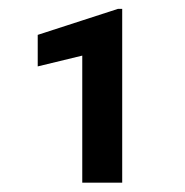

<svg xmlns="http://www.w3.org/2000/svg" viewBox="-20 -730 410 425"><path d="M250.5 -710.4V-325.7H162.1V-606.9L63.5 -583V-652.8L241.2 -710.4Z"/></svg>

Font: Vazirmatn FD Medium
Style: Regular
Weight: 500
Designer: Saber Rastikerdar
Foundry: Saber Rastikerdar
Version: Version 33.003